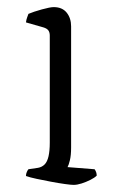

<svg xmlns="http://www.w3.org/2000/svg" viewBox="-20 -520 330 540"><path d="M187 0Q180 0 162 -2.5Q144 -5 123 -9Q102 -13 83 -17Q64 -21 53 -25Q53 -31 55.5 -36.5Q58 -42 60 -44L87 -48Q98 -50 105.5 -57.5Q113 -65 116.5 -80.5Q120 -96 120 -119V-420Q120 -429 116 -434.5Q112 -440 102 -443L53 -457Q54 -465 56.5 -471.5Q59 -478 60 -481Q74 -487 97.5 -493.5Q121 -500 131 -500Q155 -500 167.5 -484.5Q180 -469 180 -446V-105Q180 -83 176.5 -69Q173 -55 170 -50L246 -44Q249 -40 250.5 -35.5Q252 -31 252 -26Q246 -20 234 -14Q222 -8 209.5 -4Q197 0 187 0Z"/></svg>

Font: Texturina Medium 12pt Thin
Style: Regular
Weight: 250
Version: Version 1.002